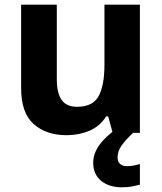

<svg xmlns="http://www.w3.org/2000/svg" viewBox="-20 -566 690 818"><path d="M576 -546V0H460L441 -70H432Q406 -28 361 -9Q316 10 264 10Q177 10 123.5 -37.5Q70 -85 70 -190V-546H222V-228Q222 -170 242.5 -140.5Q263 -111 308 -111Q376 -111 400.5 -157Q425 -203 425 -290V-546ZM481 104Q481 124 492 133Q503 142 521 142Q536 142 551 139Q566 136 576 133V221Q560 225 542 228.5Q524 232 500 232Q444 232 410.5 204Q377 176 377 127Q377 51 482 -21L547 0Q513 32 497 55.5Q481 79 481 104Z"/></svg>

Font: Noto Sans Thai Looped
Style: Bold
Weight: 700
Designer: Sasikarn Vongin, Ben Mitchell
Foundry: The Fontpad Ltd
Version: Version 1.001; ttfautohint (v1.8.4.7-5d5b)